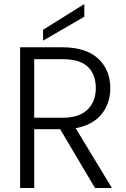

<svg xmlns="http://www.w3.org/2000/svg" viewBox="-20 -934 627 954"><path d="M452 0 279 -292H150V0H80V-699H290Q407 -699 467.5 -643Q528 -587 528 -496Q528 -420 484.5 -366.5Q441 -313 356 -297L536 0ZM150 -349H291Q373 -349 414.5 -389Q456 -429 456 -496Q456 -565 416 -602.5Q376 -640 290 -640H150ZM399 -851 194 -732V-786L399 -914Z"/></svg>

Font: Poppins-Tabular Light
Style: Regular
Weight: 300
Designer: Ninad Kale (Devanagari), Jonny Pinhorn (Latin)
Foundry: Indian Type Foundry
Version: Version 4.004